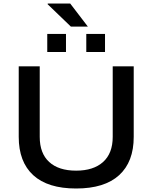

<svg xmlns="http://www.w3.org/2000/svg" viewBox="-20 -1065 871 1097"><path d="M482 -913H385L252 -1041L253 -1045H381ZM250 -768V-871H357V-768ZM473 -768V-871H580V-768ZM415 12Q253 12 170 -64Q87 -140 87 -283V-686H207V-283Q207 -189 261 -139.5Q315 -90 415 -90Q514 -90 569 -139.5Q624 -189 624 -283V-686H744V-283Q744 -140 660.5 -64Q577 12 415 12Z"/></svg>

Font: Archivo SemiExpanded Medium
Style: Regular
Weight: 500
Width: 6
Designer: Hector Gatti
Foundry: Omnibus-Type
Version: Version 2.001; ttfautohint (v1.8.3)